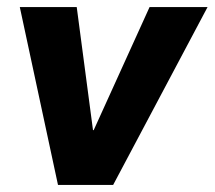

<svg xmlns="http://www.w3.org/2000/svg" viewBox="-20 -523 607 543"><path d="M144 0 36 -503H197L243 -155H245L403 -503H567L300 0Z"/></svg>

Font: Nunito Sans 7pt SemiCondensed ExtraBold
Style: Italic
Weight: 800
Width: 4
Italic angle: -9°
Designer: Vernon Adams
Foundry: Vernon Adams
Version: Version 3.101;gftools[0.9.27]